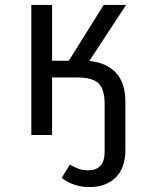

<svg xmlns="http://www.w3.org/2000/svg" viewBox="-20 -547 640 778"><path d="M488 -136V61Q488 134 448.5 172.5Q409 211 342 211Q279 211 230 174L263 120Q284 132 300 137.5Q316 143 339 143Q370 143 387 124.5Q404 106 404 68V-125Q404 -185 379.5 -209Q355 -233 295 -233H191V0H107V-527H191V-301H259L400 -527H491L342 -300Q412 -293 450 -252Q488 -211 488 -136Z"/></svg>

Font: Fira Mono
Style: Regular
Weight: 400
Designer: Carrois Corporate & Edenspiekermann AG
Foundry: Carrois Corporate GbR & Edenspiekermann AG
Version: Version 3.206